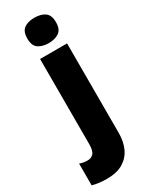

<svg xmlns="http://www.w3.org/2000/svg" viewBox="-304 -822 864 1109"><g transform="rotate(-30 128.0 -268.0)"><path d="M56 -691Q56 -739 82 -757.5Q108 -776 151 -776Q194 -776 220.5 -757.5Q247 -739 247 -691Q247 -644 220 -625.5Q193 -607 151 -607Q109 -607 82.5 -625.5Q56 -644 56 -691ZM50 240Q28 240 1 237Q-26 234 -46 228V83Q-32 88 -19.5 90Q-7 92 8 92Q31 92 46 75.5Q61 59 61 15V-553H241V45Q241 101 221 145Q201 189 159 214.5Q117 240 50 240Z"/></g></svg>

Font: Noto Sans Sinhala UI SemiCondensed Black
Style: Regular
Weight: 900
Width: 4
Designer: Jelle Bosma - Monotype Design Team
Foundry: Monotype Imaging Inc.
Version: Version 2.006; ttfautohint (v1.8.4.7-5d5b)